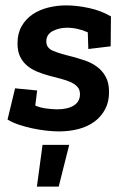

<svg xmlns="http://www.w3.org/2000/svg" viewBox="-20 -478 472 713"><path d="M198 215H117L138 60H237ZM192 -72Q232 -72 254.5 -86.5Q277 -101 277 -128Q277 -145 267.5 -155.5Q258 -166 242.5 -173Q227 -180 206 -185.5Q185 -191 162 -197Q140 -203 119 -211.5Q98 -220 81.5 -233.5Q65 -247 55 -267Q45 -287 45 -317Q45 -354 60.5 -381Q76 -408 101.5 -425Q127 -442 159.5 -450Q192 -458 226 -458Q266 -458 311.5 -448Q357 -438 392 -417L391 -306L308 -296L306 -358Q288 -366 268.5 -370.5Q249 -375 229 -375Q199 -375 175.5 -362.5Q152 -350 152 -324Q152 -300 176.5 -289.5Q201 -279 247 -268Q269 -262 293.5 -254Q318 -246 338.5 -231.5Q359 -217 372 -194Q385 -171 385 -136Q385 -100 370.5 -72.5Q356 -45 331 -26.5Q306 -8 272 1Q238 10 199 10Q177 10 151 7Q125 4 99.5 -1.5Q74 -7 50 -15Q26 -23 8 -34L36 -150L118 -142L111 -86Q129 -78 152.5 -75Q176 -72 192 -72Z"/></svg>

Font: Zilla Slab SemiBold
Style: Regular
Weight: 600
Designer: Typotheque.com
Foundry: Typotheque type foundry
Version: Version 1.0; 2017